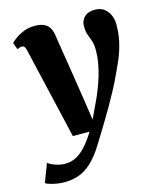

<svg xmlns="http://www.w3.org/2000/svg" viewBox="-150 -651 819 989"><g transform="rotate(-15 260.0 -157.0)"><path d="M60 -452Q56.5 -467.5 51.5 -473.5Q46.5 -479.5 39 -479.5Q32.5 -479.5 26.5 -477.8Q20.5 -476 14 -471.5L-0.5 -508.5Q5 -515 23 -528.8Q41 -542.5 68.2 -554Q95.5 -565.5 127.5 -565.5Q157 -565.5 175.8 -557.8Q194.5 -550 205 -534.5Q215.5 -519 219.5 -497Q226.5 -450 234.2 -402.5Q242 -355 249.5 -307.5Q257 -260 264.2 -212.8Q271.5 -165.5 279 -118L293 -21.5L325.5 -90.5Q343 -126 357 -161.5Q371 -197 381 -231.2Q391 -265.5 396.5 -298Q402 -330.5 402 -360.5Q402 -394 395.2 -413.5Q388.5 -433 381.5 -451Q374.5 -469 374.5 -498Q374.5 -527 393.8 -546.2Q413 -565.5 450.5 -565.5Q480 -565.5 499.5 -550.8Q519 -536 528.8 -512.8Q538.5 -489.5 538.5 -465.5Q538.5 -413.5 528.2 -369.5Q518 -325.5 500 -283.5Q482 -241.5 459 -194Q447 -168.5 429.8 -136.2Q412.5 -104 392.5 -69.2Q372.5 -34.5 352.2 -0.8Q332 33 314 62Q296 91 283 112Q249 167 215.5 197.5Q182 228 146.8 240.2Q111.5 252.5 71 252.5Q42 252.5 11 245.2Q-20 238 -29 230.5L8.5 132Q19 142.5 46.2 152Q73.5 161.5 98.5 161.5Q130 161.5 156.5 148Q183 134.5 208.8 106.5Q234.5 78.5 262 34H173Z"/></g></svg>

Font: Merriweather 24pt Black
Style: Italic
Weight: 900
Italic angle: -7.8°
Designer: Eben Sorkin
Foundry: Eben Sorkin
Version: Version 2.101